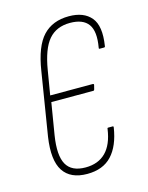

<svg xmlns="http://www.w3.org/2000/svg" viewBox="-83 -540 463 600"><g transform="rotate(-15 148.5 -239.5)"><path d="M126 6Q72 6 49 -29Q26 -64 37 -138L70 -342Q82 -419 113 -452Q144 -485 197 -485Q245 -485 268.5 -457Q292 -429 282 -366Q282 -364 281 -363Q280 -362 278 -362H264Q261 -362 262 -366Q271 -417 254 -440.5Q237 -464 195 -464Q151 -464 126 -435Q101 -406 90 -339L77 -261H214Q219 -261 218 -257L215 -245Q214 -240 211 -240H75L58 -137Q48 -74 64.5 -44.5Q81 -15 126 -15Q167 -15 191.5 -39.5Q216 -64 223 -113Q223 -117 226 -117H242Q243 -117 243 -113Q234 -55 205.5 -24.5Q177 6 126 6Z"/></g></svg>

Font: Sofia Sans Extra Condensed Thin
Style: Italic
Weight: 250
Italic angle: -9°
Version: Version 4.100